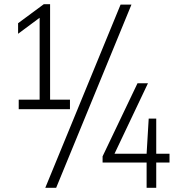

<svg xmlns="http://www.w3.org/2000/svg" viewBox="-20 -830 845 918"><path d="M219.5 -353.5H314.5V-308H69.5V-353.5H169.5V-745L66.5 -668.5V-719L189.5 -810H219.5ZM196.5 68 556.5 -808H608.5L248.5 68ZM790.5 -95V-53H727V68H681V-53H470.5V-82.5L637.5 -432H687.5L527.5 -95H681L691 -263H727V-95Z"/></svg>

Font: Encode Sans Condensed Light
Style: Regular
Weight: 300
Width: 3
Designer: Multiple Designers
Foundry: Impallari Type
Version: Version 2.000